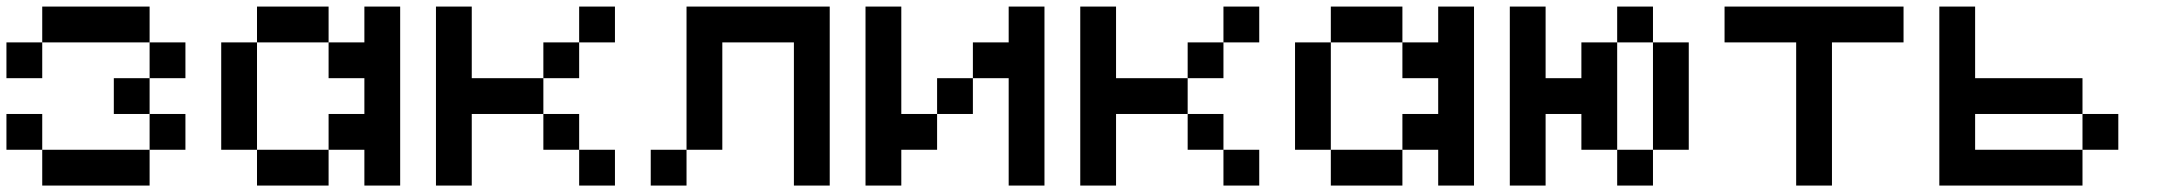

<svg xmlns="http://www.w3.org/2000/svg" viewBox="-20 -576 6707 596"><path d="M111.1 -333.3H0V-444.4H111.1ZM444.4 -444.4H111.1V-555.6H444.4ZM444.4 0H111.1V-111.1H444.4ZM111.1 -111.1H0V-222.2H111.1ZM444.4 -222.2H333.3V-333.3H444.4ZM555.6 -333.3H444.4V-444.4H555.6ZM555.6 -111.1H444.4V-222.2H555.6Z M777.8 -111.1H666.7V-444.4H777.8ZM1111.1 -333.3H1000V-444.4H1111.1V-555.6H1222.2V0H1111.1V-111.1H1000V-222.2H1111.1ZM1000 0H777.8V-111.1H1000ZM1000 -444.4H777.8V-555.6H1000Z M1444.4 -222.2V0H1333.3V-555.6H1444.4V-333.3H1666.7V-222.2ZM1888.9 0H1777.8V-111.1H1888.9ZM1777.8 -111.1H1666.7V-222.2H1777.8ZM1888.9 -444.4H1777.8V-555.6H1888.9ZM1777.8 -333.3H1666.7V-444.4H1777.8Z M2111.1 0H2000V-111.1H2111.1ZM2222.2 -444.4V-111.1H2111.1V-555.6H2555.6V0H2444.4V-444.4Z M2777.8 -111.1V0H2666.7V-555.6H2777.8V-222.2H2888.9V-111.1ZM3111.1 -444.4V-555.6H3222.2V0H3111.1V-333.3H3000V-444.4ZM3000 -222.2H2888.9V-333.3H3000Z M3444.4 -222.2V0H3333.3V-555.6H3444.4V-333.3H3666.7V-222.2ZM3888.9 0H3777.8V-111.1H3888.9ZM3777.8 -111.1H3666.7V-222.2H3777.8ZM3888.9 -444.4H3777.8V-555.6H3888.9ZM3777.8 -333.3H3666.7V-444.4H3777.8Z M4111.1 -111.1H4000V-444.4H4111.1ZM4444.4 -333.3H4333.3V-444.4H4444.4V-555.6H4555.6V0H4444.4V-111.1H4333.3V-222.2H4444.4ZM4333.3 0H4111.1V-111.1H4333.3ZM4333.3 -444.4H4111.1V-555.6H4333.3Z M5222.2 -111.1H5111.1V-444.4H5222.2ZM4888.9 -333.3V-444.4H5000V-111.1H4888.9V-222.2H4777.8V0H4666.7V-555.6H4777.8V-333.3ZM5111.1 0H5000V-111.1H5111.1ZM5111.1 -444.4H5000V-555.6H5111.1Z M5666.7 -444.4V0H5555.6V-444.4H5333.3V-555.6H5888.9V-444.4Z M6555.6 -111.1H6444.4V-222.2H6555.6ZM6111.1 -333.3H6444.4V-222.2H6111.1V-111.1H6444.4V0H6000V-555.6H6111.1Z"/></svg>

Font: Pixeloid Mono
Style: Regular
Weight: 400
Monospace: yes
Designer: GGBotNet
Foundry: GGBotNet
Version: 0.5